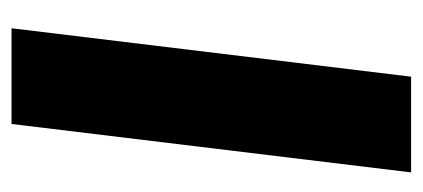

<svg xmlns="http://www.w3.org/2000/svg" viewBox="-220 -513 733 333"><g transform="rotate(90 146.5 -346.5)"><path d="M29 0 113 -693H279L195 0Z"/></g></svg>

Font: Qjlgwqiwhsfqbnnlvksmvfsycuq
Style: Regular
Weight: 700
Italic angle: -8°
Designer: Carrois Corporate & Edenspiekermann
Foundry: Carrois Corporate GbR & Edenspiekermann AG
Version: Version 2.001